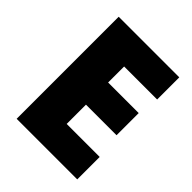

<svg xmlns="http://www.w3.org/2000/svg" viewBox="-200 -832 950 950"><g transform="rotate(45 274.5 -357.0)"><path d="M501 0V-157H270V-292H484V-447H270V-559H501V-714H77V0Z"/></g></svg>

Font: Noto Sans Lao UI Blk
Style: Regular
Weight: 900
Designer: Monotype Design Team
Foundry: Monotype Imaging Inc.
Version: Version 2.000